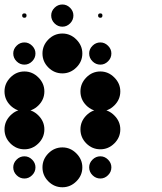

<svg xmlns="http://www.w3.org/2000/svg" viewBox="-24 -818 711 843"><path d="M416.7 -131.7Q435.8 -131.7 450.4 -117.1Q465 -102.5 465 -83.3Q465 -63.3 450.4 -48.8Q435.8 -34.2 416.7 -34.2Q396.7 -34.2 382.1 -48.8Q367.5 -63.3 367.5 -83.3Q367.5 -102.5 382.1 -117.1Q396.7 -131.7 416.7 -131.7ZM250 -170.8Q285 -170.8 311.2 -144.6Q337.5 -118.3 337.5 -83.3Q337.5 -47.5 311.2 -21.7Q285 4.2 250 4.2Q214.2 4.2 188.3 -21.7Q162.5 -47.5 162.5 -83.3Q162.5 -118.3 188.3 -144.6Q214.2 -170.8 250 -170.8ZM83.3 -131.7Q102.5 -131.7 117.1 -117.1Q131.7 -102.5 131.7 -83.3Q131.7 -63.3 117.1 -48.8Q102.5 -34.2 83.3 -34.2Q63.3 -34.2 48.8 -48.8Q34.2 -63.3 34.2 -83.3Q34.2 -102.5 48.8 -117.1Q63.3 -131.7 83.3 -131.7ZM416.7 -337.5Q451.7 -337.5 477.9 -311.2Q504.2 -285 504.2 -250Q504.2 -214.2 477.9 -188.3Q451.7 -162.5 416.7 -162.5Q380.8 -162.5 355 -188.3Q329.2 -214.2 329.2 -250Q329.2 -285 355 -311.2Q380.8 -337.5 416.7 -337.5ZM83.3 -337.5Q118.3 -337.5 144.6 -311.2Q170.8 -285 170.8 -250Q170.8 -214.2 144.6 -188.3Q118.3 -162.5 83.3 -162.5Q47.5 -162.5 21.7 -188.3Q-4.2 -214.2 -4.2 -250Q-4.2 -285 21.7 -311.2Q47.5 -337.5 83.3 -337.5ZM416.7 -504.2Q451.7 -504.2 477.9 -477.9Q504.2 -451.7 504.2 -416.7Q504.2 -380.8 477.9 -355Q451.7 -329.2 416.7 -329.2Q380.8 -329.2 355 -355Q329.2 -380.8 329.2 -416.7Q329.2 -451.7 355 -477.9Q380.8 -504.2 416.7 -504.2ZM83.3 -504.2Q118.3 -504.2 144.6 -477.9Q170.8 -451.7 170.8 -416.7Q170.8 -380.8 144.6 -355Q118.3 -329.2 83.3 -329.2Q47.5 -329.2 21.7 -355Q-4.2 -380.8 -4.2 -416.7Q-4.2 -451.7 21.7 -477.9Q47.5 -504.2 83.3 -504.2ZM416.7 -631.7Q435.8 -631.7 450.4 -617.1Q465 -602.5 465 -583.3Q465 -563.3 450.4 -548.8Q435.8 -534.2 416.7 -534.2Q396.7 -534.2 382.1 -548.8Q367.5 -563.3 367.5 -583.3Q367.5 -602.5 382.1 -617.1Q396.7 -631.7 416.7 -631.7ZM250 -670.8Q285 -670.8 311.2 -644.6Q337.5 -618.3 337.5 -583.3Q337.5 -547.5 311.2 -521.7Q285 -495.8 250 -495.8Q214.2 -495.8 188.3 -521.7Q162.5 -547.5 162.5 -583.3Q162.5 -618.3 188.3 -644.6Q214.2 -670.8 250 -670.8ZM83.3 -631.7Q102.5 -631.7 117.1 -617.1Q131.7 -602.5 131.7 -583.3Q131.7 -563.3 117.1 -548.8Q102.5 -534.2 83.3 -534.2Q63.3 -534.2 48.8 -548.8Q34.2 -563.3 34.2 -583.3Q34.2 -602.5 48.8 -617.1Q63.3 -631.7 83.3 -631.7ZM416.7 -759.2Q425.8 -759.2 425.8 -750Q425.8 -740 416.7 -740Q406.7 -740 406.7 -750Q406.7 -759.2 416.7 -759.2ZM250 -798.3Q269.2 -798.3 283.8 -783.8Q298.3 -769.2 298.3 -750Q298.3 -730 283.8 -715.4Q269.2 -700.8 250 -700.8Q230 -700.8 215.4 -715.4Q200.8 -730 200.8 -750Q200.8 -769.2 215.4 -783.8Q230 -798.3 250 -798.3ZM83.3 -759.2Q92.5 -759.2 92.5 -750Q92.5 -740 83.3 -740Q73.3 -740 73.3 -750Q73.3 -759.2 83.3 -759.2Z"/></svg>

Font: 0xA000-Dots-Mono
Style: Dots-Mono
Weight: 400
Version: Version 0.1